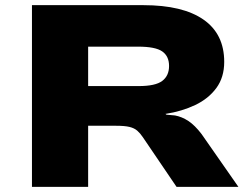

<svg xmlns="http://www.w3.org/2000/svg" viewBox="-20 -725 973 745"><path d="M104 0V-705H536Q689 -705 769.5 -649Q850 -593 850 -485Q850 -425 819.5 -383.5Q789 -342 737.5 -317.5Q686 -293 622 -283L626 -280L659 -277Q686 -272 711 -255.5Q736 -239 762 -205L905 0H665L534 -193Q524 -208 512.5 -218Q501 -228 482.5 -232.5Q464 -237 431 -237H322V0ZM322 -391H518Q583 -391 609.5 -411Q636 -431 636 -469Q636 -507 609.5 -525.5Q583 -544 516 -544H322Z"/></svg>

Font: Nunito Sans 7pt Expanded Black
Style: Regular
Weight: 900
Width: 7
Designer: Vernon Adams
Foundry: Vernon Adams
Version: Version 3.101;gftools[0.9.27]